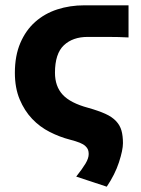

<svg xmlns="http://www.w3.org/2000/svg" viewBox="-20 -516 530 723"><path d="M382 187 267 149Q290 120 302 100Q314 80 314 64Q314 55 311.5 48Q309 41 301.5 34Q294 27 280.5 21.5Q267 16 244 10Q205 0 167.5 -19Q130 -38 101 -68.5Q72 -99 54 -142Q36 -185 36 -242Q36 -306 56.5 -354Q77 -402 112.5 -433.5Q148 -465 195.5 -480.5Q243 -496 298 -496H464V-375Q428 -377 386 -377Q344 -377 310 -377Q254 -377 220.5 -345.5Q187 -314 187 -242Q187 -191 216 -159.5Q245 -128 312 -110Q351 -99 376.5 -87.5Q402 -76 417 -60Q432 -44 437.5 -24Q443 -4 443 23Q443 49 428 95Q413 141 382 187Z"/></svg>

Font: Giro Regular
Style: Bold
Weight: 700
Designer: Paul D. Hunt
Foundry: Adobe Systems Incorporated
Version: Version 1.000;PS 1.0;hotconv 1.0.88;makeotf.lib2.5.647800